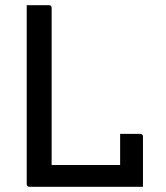

<svg xmlns="http://www.w3.org/2000/svg" viewBox="-20 -720 640 740"><path d="M94 0Q83 0 83 -11V-700H168Q179 -700 179 -689V-84H443V-204H520Q531 -204 531 -193V0Z"/></svg>

Font: Recursive Mn Lnr St
Style: Regular
Weight: 400
Monospace: yes
Version: Version 1.079;hotconv 1.0.112;makeotfexe 2.5.65598; ttfautoh